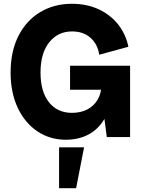

<svg xmlns="http://www.w3.org/2000/svg" viewBox="-20 -724 762 1014"><path d="M328 14Q244 14 178 -30Q112 -74 74 -154Q36 -234 36 -341Q36 -452 77 -533.5Q118 -615 191.5 -659.5Q265 -704 360 -704Q438 -704 500 -675.5Q562 -647 603 -596Q644 -545 658 -477L504 -435Q496 -490 458.5 -524Q421 -558 360 -558Q286 -558 240 -500.5Q194 -443 194 -341Q194 -240 238.5 -184Q283 -128 360 -128Q406 -128 441 -146Q476 -164 496 -198.5Q516 -233 516 -280H575Q574 -182 542.5 -116.5Q511 -51 456 -18.5Q401 14 328 14ZM544 0 516 -214V-377H667V0ZM350 -250V-377H604V-250ZM292 270V54H424L382 270Z"/></svg>

Font: Radio Canada Big
Style: Regular
Weight: 400
Designer: Étienne Aubert Bonn
Foundry: Coppers and Brasses
Version: Version 1.001